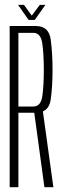

<svg xmlns="http://www.w3.org/2000/svg" viewBox="-20 -784 268 804"><path d="M20.5 0H57V-312H130Q185 -312 192.5 -367.8Q200 -423.5 200 -491.5Q200 -560 192.5 -617.5Q185 -675 130.5 -675H20.5ZM166 0H203.5L158 -329L122.5 -319ZM57 -338V-646.5H119.5Q151 -646.5 157.2 -601.2Q163.5 -556 163.5 -491.5Q163.5 -428 157.5 -383Q151.5 -338 119.5 -338ZM100 -700.5H125.5L170 -763.5H146.5L113 -718.5L80.5 -763.5H55.5Z"/></svg>

Font: Anybody ExtraCondensed ExtraLight
Style: Regular
Weight: 250
Width: 2
Version: Version 1.113;gftools[0.9.25]